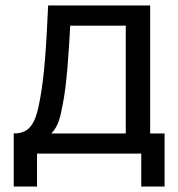

<svg xmlns="http://www.w3.org/2000/svg" viewBox="-20 -560 650 700"><path d="M30 -73.5V120H115V0H495V120H580V-73.5H527.5V-540H155.5C148.5 -386 142 -287.5 126.5 -201.5C110.5 -110 90 -73.5 30 -73.5ZM167 -73.5C191 -97 200 -130.5 209 -181C223.5 -252 231 -372 236 -466.5H438.5V-73.5Z"/></svg>

Font: Eudonet Medium
Style: Regular
Weight: 500
Designer: Mikhail Sharanda
Foundry: Mikhail Sharanda
Version: Version 4.503;Glyphs 3.1.2 (3151)